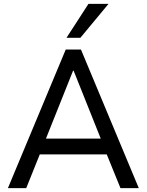

<svg xmlns="http://www.w3.org/2000/svg" viewBox="-20 -976 760 996"><path d="M21 0 321 -719H400L700 0H605L522 -204L565 -175H155L198 -204L116 0ZM359 -609 210 -236 186 -257H534L511 -236L362 -609ZM325 -780 439 -956H543L397 -780Z"/></svg>

Font: Nunitoga
Style: Medium
Weight: 500
Designer: Vernon Adams
Foundry: Vernon Adams
Version: Version 1.0